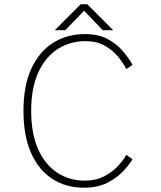

<svg xmlns="http://www.w3.org/2000/svg" viewBox="-20 -865 750 896"><path d="M371.5 11Q289 11 225.2 -29.5Q161.5 -70 125.5 -150Q89.5 -230 89.5 -348Q89.5 -466 126.8 -545.8Q164 -625.5 229 -665.8Q294 -706 377 -706Q439 -706 482.2 -682.8Q525.5 -659.5 553.5 -626.2Q581.5 -593 598.5 -562.5L569.5 -542.5Q555.5 -570.5 530.8 -600.8Q506 -631 468.5 -652Q431 -673 379 -673Q307.5 -673 250 -636.5Q192.5 -600 159 -527.5Q125.5 -455 125.5 -348Q125.5 -241 158.2 -168.2Q191 -95.5 247.8 -58.8Q304.5 -22 376 -22Q427.5 -22 466.5 -42.5Q505.5 -63 531.2 -91Q557 -119 569.5 -142.5L598.5 -121.5Q582.5 -95.5 553.2 -64.5Q524 -33.5 479.2 -11.2Q434.5 11 371.5 11ZM508.5 -724H459.5L372.5 -815L284.5 -724H235.5L356.5 -845H387.5Z"/></svg>

Font: League Mono Thin
Style: Regular
Weight: 100
Width: 6
Designer: Tyler Finck
Foundry: The League of Moveable Type / Tyler Finck
Version: Version 2.300;RELEASE